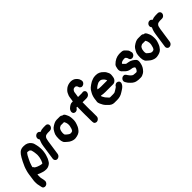

<svg xmlns="http://www.w3.org/2000/svg" viewBox="160 -1925 3309 3309"><g transform="rotate(-45 1814.5 -271.0)"><path d="M336 -418C338 -417 343 -413 350 -408C357 -403 362 -396 364 -388C366 -380 368 -371 371 -361C374 -351 375 -343 376 -337C377 -331 378 -317 381 -297C384 -277 384 -257 381 -237L377 -207C375 -194 371 -178 364 -158C357 -138 352 -125 348 -119C344 -113 341 -107 337 -101C318 -101 298 -104 279 -111L265 -116C260 -118 253 -120 246 -122C239 -124 231 -128 222 -133C213 -138 207 -142 203 -144L195 -150C188 -164 180 -173 172 -178C173 -187 176 -197 180 -208C192 -248 207 -285 225 -319C245 -364 266 -399 288 -423H306ZM405 -13C418 -22 427 -32 433 -42C439 -52 445 -63 452 -74C459 -85 466 -100 471 -117C476 -134 481 -148 485 -158C489 -168 493 -186 497 -212L502 -248C504 -263 504 -277 503 -290C502 -303 501 -313 501 -322C501 -331 500 -339 499 -347C498 -355 496 -363 495 -370C494 -377 492 -387 489 -399C486 -411 482 -424 479 -438C476 -452 467 -467 453 -484C422 -523 379 -542 323 -542H308C273 -542 242 -531 216 -508C180 -477 136 -401 84 -282C77 -265 67 -237 56 -197C50 -177 46 -154 42 -128L23 8C22 17 21 26 22 35C23 44 23 56 23 69C23 82 25 98 30 116C35 134 38 149 39 160L41 170C43 185 50 198 63 206C76 214 91 216 107 212C123 208 137 198 147 184C157 170 162 155 160 139L158 129C157 111 154 96 150 82C146 68 144 59 144 53C144 47 143 41 143 36V19C143 13 142 9 142 7L147 -31C163 -21 179 -13 192 -9C205 -5 217 -1 227 3C237 7 248 10 258 12C268 14 276 15 283 16C290 17 301 18 316 18C347 18 377 8 405 -13Z M596 -418C589 -406 585 -393 581 -381L575 -364C573 -358 572 -351 569 -342C566 -333 564 -318 561 -298L522 -31C520 -15 524 -2 534 10C544 22 557 28 573 28C589 28 605 22 618 10C631 -2 639 -15 641 -31L680 -298C682 -310 684 -320 686 -328C688 -336 690 -342 691 -347L695 -364C696 -365 697 -367 698 -369C699 -371 703 -377 711 -386C719 -395 728 -401 737 -403C746 -405 754 -406 761 -407C768 -408 772 -409 775 -409H828C844 -409 859 -414 872 -426C885 -438 893 -452 895 -468C897 -484 894 -498 884 -510C874 -522 861 -528 845 -528H792C761 -528 729 -522 698 -509C688 -526 674 -535 657 -537C640 -539 625 -534 611 -524C597 -514 588 -501 584 -484C580 -467 582 -453 591 -440L596 -432C597 -432 597 -432 597 -431L598 -430Z M1106 -342C1111 -333 1115 -326 1117 -321C1119 -316 1121 -310 1124 -304C1127 -298 1129 -288 1131 -271C1133 -254 1132 -238 1129 -221C1122 -181 1111 -153 1096 -135C1093 -132 1085 -129 1072 -126C1059 -123 1050 -123 1046 -125C1030 -127 1012 -137 991 -156L971 -174C965 -179 962 -183 962 -184C957 -203 955 -219 957 -232C959 -262 964 -283 972 -297C980 -311 986 -320 992 -324C998 -328 1005 -333 1013 -336L1027 -342ZM1164 -443C1154 -455 1141 -461 1124 -461H1044C1006 -461 963 -441 913 -403C899 -392 883 -370 866 -338C852 -315 843 -288 840 -255C832 -171 843 -116 873 -90C886 -78 898 -69 907 -60C916 -51 926 -44 936 -37C976 -13 1014 -2 1050 -5C1108 -12 1149 -29 1175 -58C1186 -70 1195 -83 1204 -96C1213 -109 1222 -130 1233 -160C1244 -190 1250 -216 1251 -238C1252 -260 1252 -283 1249 -308C1246 -333 1242 -350 1238 -359C1234 -368 1230 -376 1227 -384C1224 -392 1220 -400 1215 -409L1208 -419C1199 -434 1185 -442 1164 -443Z M1590 -522 1599 -585C1602 -592 1605 -598 1607 -602C1612 -614 1620 -623 1631 -629C1635 -631 1638 -633 1640 -634C1648 -636 1654 -637 1658 -637C1662 -637 1667 -636 1675 -636C1683 -636 1688 -633 1693 -627C1698 -621 1702 -616 1706 -611C1707 -609 1709 -602 1712 -592C1716 -577 1726 -567 1740 -560C1754 -553 1769 -554 1785 -560C1801 -566 1813 -576 1822 -592C1831 -608 1832 -626 1826 -646C1822 -666 1813 -683 1802 -696L1789 -711C1772 -729 1754 -741 1735 -747C1716 -753 1703 -755 1696 -755C1689 -755 1683 -755 1676 -756C1669 -757 1660 -756 1647 -753C1607 -746 1573 -729 1547 -704C1523 -683 1507 -660 1498 -635C1489 -617 1482 -600 1480 -584L1471 -522L1465 -487H1447C1419 -489 1386 -473 1348 -438C1339 -430 1331 -418 1324 -401C1317 -384 1317 -369 1323 -354C1329 -339 1340 -330 1355 -326C1370 -322 1385 -323 1400 -331C1415 -339 1426 -350 1433 -365L1436 -368H1455C1454 -359 1454 -351 1454 -342V-304C1453 -272 1452 -246 1453 -228V-167L1454 -140C1455 -118 1454 -102 1454 -93V-70V-54V-37C1454 -30 1454 -24 1455 -18C1456 -12 1455 -8 1455 -5C1455 16 1460 32 1472 42C1484 52 1498 56 1514 54C1530 52 1545 44 1557 31C1569 18 1575 3 1575 -12V-41C1575 -45 1574 -60 1575 -87V-106V-132C1575 -142 1575 -152 1574 -162L1573 -188V-216V-256C1573 -273 1573 -294 1574 -319V-357L1575 -358H1665C1697 -358 1722 -369 1738 -392C1748 -407 1753 -422 1751 -438C1749 -454 1741 -466 1727 -474C1713 -482 1696 -483 1677 -477H1598C1593 -477 1588 -477 1583 -478Z M1912 -334C1922 -350 1933 -361 1943 -367C1947 -370 1951 -373 1956 -377C1960 -379 1970 -384 1985 -394C2000 -404 2016 -409 2032 -409H2051C2067 -409 2082 -402 2098 -388C2114 -374 2125 -361 2131 -348C2133 -344 2135 -340 2137 -337C2139 -334 2140 -330 2139 -326V-324H1991C1958 -324 1931 -327 1912 -334ZM1974 -205H2166C2180 -205 2192 -209 2204 -216C2233 -234 2250 -261 2254 -295L2258 -326C2262 -355 2258 -380 2246 -401C2237 -425 2222 -448 2198 -469C2161 -508 2117 -528 2068 -528H2049C2026 -528 2006 -524 1987 -517C1955 -507 1925 -492 1898 -472C1893 -468 1888 -464 1883 -461C1861 -447 1843 -430 1828 -410C1824 -404 1816 -391 1804 -370C1792 -349 1785 -334 1782 -324C1779 -314 1776 -305 1773 -297C1770 -289 1768 -279 1766 -267L1756 -194C1753 -175 1757 -155 1768 -132C1771 -127 1776 -118 1782 -105C1788 -92 1794 -80 1801 -71C1808 -62 1814 -55 1818 -49L1847 -20C1879 17 1915 36 1956 36H2027C2079 36 2124 22 2164 -5C2186 -20 2201 -29 2207 -32C2240 -53 2262 -76 2274 -101C2283 -116 2285 -131 2281 -146C2277 -161 2267 -172 2253 -178C2239 -184 2223 -185 2206 -178C2189 -171 2176 -159 2167 -141C2167 -139 2163 -137 2155 -132C2147 -127 2136 -120 2121 -110C2106 -100 2094 -93 2085 -89C2076 -85 2060 -83 2038 -83H1973C1966 -83 1959 -86 1953 -93C1947 -100 1942 -106 1937 -111C1914 -133 1898 -155 1888 -177C1884 -186 1880 -194 1876 -201L1878 -215C1910 -208 1943 -205 1974 -205Z M2535 -72C2520 -72 2501 -84 2478 -109C2468 -120 2462 -128 2457 -136L2441 -160C2433 -173 2421 -182 2405 -184C2389 -186 2373 -182 2359 -172C2345 -162 2336 -150 2331 -134C2326 -118 2328 -102 2336 -89L2341 -81C2353 -57 2370 -35 2392 -15C2427 23 2466 44 2509 47L2529 50C2537 51 2548 51 2562 51H2590C2604 51 2618 47 2632 40C2658 29 2677 17 2687 5C2697 -7 2707 -18 2714 -27C2738 -59 2753 -98 2760 -145C2765 -178 2760 -202 2748 -216C2736 -230 2719 -244 2696 -259C2673 -274 2651 -282 2631 -285C2611 -288 2599 -291 2595 -292C2591 -293 2586 -293 2580 -294C2574 -295 2565 -302 2552 -316C2539 -330 2531 -338 2526 -342L2528 -353L2536 -360C2553 -375 2581 -382 2622 -382C2628 -382 2633 -382 2635 -380L2647 -368C2653 -362 2657 -356 2659 -350L2666 -326C2670 -311 2679 -300 2694 -294C2709 -288 2723 -288 2739 -294C2755 -300 2767 -312 2776 -327C2785 -342 2787 -357 2782 -372L2773 -406C2769 -423 2755 -441 2733 -462L2715 -480C2708 -487 2698 -492 2686 -496C2674 -500 2648 -501 2608 -501C2543 -497 2486 -469 2437 -419C2422 -404 2413 -379 2408 -345L2405 -318C2405 -289 2417 -265 2441 -246C2449 -239 2455 -233 2459 -228C2488 -197 2521 -179 2557 -174C2578 -171 2593 -168 2602 -166C2611 -164 2624 -156 2641 -143C2640 -137 2639 -129 2637 -120C2635 -111 2630 -101 2623 -91C2616 -81 2611 -76 2608 -74L2599 -68H2579Z M3089 -342C3094 -333 3098 -326 3100 -321C3102 -316 3104 -310 3107 -304C3110 -298 3112 -288 3114 -271C3116 -254 3115 -238 3112 -221C3105 -181 3094 -153 3079 -135C3076 -132 3068 -129 3055 -126C3042 -123 3033 -123 3029 -125C3013 -127 2995 -137 2974 -156L2954 -174C2948 -179 2945 -183 2945 -184C2940 -203 2938 -219 2940 -232C2942 -262 2947 -283 2955 -297C2963 -311 2969 -320 2975 -324C2981 -328 2988 -333 2996 -336L3010 -342ZM3147 -443C3137 -455 3124 -461 3107 -461H3027C2989 -461 2946 -441 2896 -403C2882 -392 2866 -370 2849 -338C2835 -315 2826 -288 2823 -255C2815 -171 2826 -116 2856 -90C2869 -78 2881 -69 2890 -60C2899 -51 2909 -44 2919 -37C2959 -13 2997 -2 3033 -5C3091 -12 3132 -29 3158 -58C3169 -70 3178 -83 3187 -96C3196 -109 3205 -130 3216 -160C3227 -190 3233 -216 3234 -238C3235 -260 3235 -283 3232 -308C3229 -333 3225 -350 3221 -359C3217 -368 3213 -376 3210 -384C3207 -392 3203 -400 3198 -409L3191 -419C3182 -434 3168 -442 3147 -443Z M3329 -418C3322 -406 3318 -393 3314 -381L3308 -364C3306 -358 3305 -351 3302 -342C3299 -333 3297 -318 3294 -298L3255 -31C3253 -15 3257 -2 3267 10C3277 22 3290 28 3306 28C3322 28 3338 22 3351 10C3364 -2 3372 -15 3374 -31L3413 -298C3415 -310 3417 -320 3419 -328C3421 -336 3423 -342 3424 -347L3428 -364C3429 -365 3430 -367 3431 -369C3432 -371 3436 -377 3444 -386C3452 -395 3461 -401 3470 -403C3479 -405 3487 -406 3494 -407C3501 -408 3505 -409 3508 -409H3561C3577 -409 3592 -414 3605 -426C3618 -438 3626 -452 3628 -468C3630 -484 3627 -498 3617 -510C3607 -522 3594 -528 3578 -528H3525C3494 -528 3462 -522 3431 -509C3421 -526 3407 -535 3390 -537C3373 -539 3358 -534 3344 -524C3330 -514 3321 -501 3317 -484C3313 -467 3315 -453 3324 -440L3329 -432C3330 -432 3330 -432 3330 -431L3331 -430Z"/></g></svg>

Font: AppleStorm
Style: XbdIta
Weight: 800
Foundry: Cannot Into Space Fonts
Version: Version 1.01